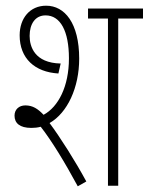

<svg xmlns="http://www.w3.org/2000/svg" viewBox="-20 -652 522 674"><path d="M90 -203C101 -203 112 -204 123 -207C162 -157 207 -83 253 2L283 -15C244 -87 192 -169 154 -220C217 -256 258 -345 258 -446C258 -571 207 -632 142 -632C85 -632 49 -588 49 -528C49 -447 102 -399 185 -394L193 -429C101 -431 84 -489 84 -526C84 -567 103 -598 140 -598C192 -598 222 -543 222 -447C222 -349 185 -277 133 -249C113 -270 95 -282 69 -282C47 -282 31 -268 31 -246C31 -220 49 -203 90 -203ZM395 -587H482V-622H289V-587H359V0H395Z"/></svg>

Font: Noto Sans ExtraCondensed ExtraLight
Style: Italic
Weight: 200
Width: 2
Italic angle: -12°
Designer: Monotype Design Team
Foundry: Monotype Imaging Inc.
Version: Version 2.013